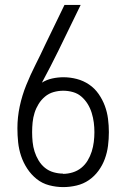

<svg xmlns="http://www.w3.org/2000/svg" viewBox="-20 -755 515 783"><path d="M238 8Q209 8 180.5 0.5Q152 -7 129.5 -25Q107 -43 91 -67.5Q75 -92 66 -119Q57 -146 54 -174.5Q51 -203 51 -232Q51 -277 60.5 -321.5Q70 -366 87 -408Q104 -450 124.5 -490.5Q145 -531 164 -572L243 -735H309L218 -548Q202 -515 185 -482.5Q168 -450 151 -418Q170 -430 193 -435Q216 -440 239 -440Q266 -440 293 -433Q320 -426 343 -410.5Q366 -395 382 -372Q398 -349 407.5 -323.5Q417 -298 420.5 -270.5Q424 -243 424 -216Q424 -188 420.5 -160.5Q417 -133 407.5 -107Q398 -81 381.5 -58.5Q365 -36 342.5 -20.5Q320 -5 292.5 1.5Q265 8 238 8ZM237 -46Q257 -46 276.5 -52Q296 -58 311.5 -70.5Q327 -83 337.5 -100.5Q348 -118 354 -137Q360 -156 362.5 -176Q365 -196 365 -216Q365 -236 362.5 -255.5Q360 -275 354 -294.5Q348 -314 337.5 -331Q327 -348 312 -361Q297 -374 277.5 -379.5Q258 -385 238 -385Q218 -385 198.5 -379.5Q179 -374 163.5 -361Q148 -348 137.5 -331Q127 -314 121 -295Q115 -276 113 -256Q111 -236 111 -216Q111 -196 113 -176Q115 -156 121 -137Q127 -118 137.5 -100.5Q148 -83 163.5 -70.5Q179 -58 198.5 -52.5Q218 -47 237 -47Z"/></svg>

Font: Iosevka QP Light
Style: Regular
Weight: 300
Designer: Belleve Invis
Foundry: Belleve Invis
Version: Version 20.0.0; ttfautohint (v1.8.4)